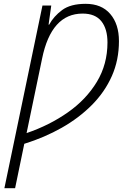

<svg xmlns="http://www.w3.org/2000/svg" viewBox="-20 -744 651 1004"><path d="M3 240 202 -715H248L234 -615H237Q261 -659 305 -691.5Q349 -724 428 -724Q511 -724 556.5 -671Q602 -618 602 -529Q602 -430 565 -346.5Q528 -263 460.5 -195Q393 -127 303 -76Q213 -25 107 8L59 240ZM119 -48Q239 -89 335 -156.5Q431 -224 486.5 -316Q542 -408 542 -522Q542 -593 510 -633Q478 -673 412 -673Q248 -673 200 -437Z"/></svg>

Font: Noto Sans Light
Style: Italic
Weight: 300
Italic angle: -12°
Designer: Monotype Design Team
Foundry: Monotype Imaging Inc.
Version: Version 2.013; ttfautohint (v1.8.4.7-5d5b)